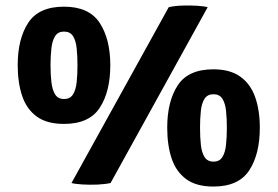

<svg xmlns="http://www.w3.org/2000/svg" viewBox="-20 -672 1019 705"><path d="M934 -203Q934 -105.5 895 -46.2Q856 13 763.5 13Q701 13 663.8 -14.2Q626.5 -41.5 610.2 -90.2Q594 -139 594 -203Q594 -299.5 632.5 -358.5Q671 -417.5 763.5 -417.5Q825 -417.5 862.5 -390.5Q900 -363.5 917 -315.2Q934 -267 934 -203ZM714.5 -203Q714.5 -169 717.5 -140.5Q720.5 -112 731.2 -95.2Q742 -78.5 764 -78.5Q786 -78.5 796.5 -95.2Q807 -112 810 -140.5Q813 -169 813 -203Q813 -237 810 -265Q807 -293 796.5 -309.5Q786 -326 764 -326Q742 -326 731.2 -309.5Q720.5 -293 717.5 -265Q714.5 -237 714.5 -203ZM385 -432.5Q385 -335.5 346.2 -276.2Q307.5 -217 215 -217Q152 -217 114.8 -244.2Q77.5 -271.5 61.2 -320.2Q45 -369 45 -432.5Q45 -529.5 83.8 -588.5Q122.5 -647.5 215 -647.5Q307 -647.5 346 -588Q385 -528.5 385 -432.5ZM165.5 -432.5Q165.5 -398.5 168.8 -370.2Q172 -342 182.5 -325.2Q193 -308.5 215 -308.5Q237.5 -308.5 248 -325.2Q258.5 -342 261.5 -370.2Q264.5 -398.5 264.5 -432.5Q264.5 -467 261.5 -495Q258.5 -523 248 -539.5Q237.5 -556 215 -556Q193 -556 182.5 -539.5Q172 -523 168.8 -495Q165.5 -467 165.5 -432.5ZM599.5 -645.5Q619.5 -650.5 648.8 -651.5Q678 -652.5 704.5 -650.8Q731 -649 742.5 -645.5L386 0Q366.5 4.5 337 5.8Q307.5 7 281 5.2Q254.5 3.5 242.5 0Z"/></svg>

Font: Signika Negative
Style: Bold
Weight: 700
Designer: Anna Giedry
Foundry: Anna Giedry
Version: Version 2.001